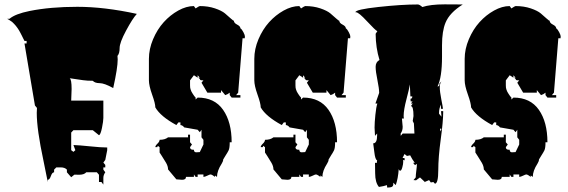

<svg xmlns="http://www.w3.org/2000/svg" viewBox="-20 -766 2596 877"><path d="M341.3 32.2 319.8 31.7 305.2 43.5 285.6 21V8.8Q275.9 -1.5 256.8 -1.5H237.3L227.1 8.8V21Q218.3 21 212.4 38.1Q206.5 55.2 198.2 55.2V65.4Q193.4 39.1 178.7 -31.2Q147.9 -174.8 147.9 -250.5Q147.9 -265.6 148.9 -272.9L139.6 -284.2L91.8 -567.4H101.6V-579.1H91.8Q90.3 -581.5 85.7 -591.1Q81.1 -600.6 79.6 -603.5Q78.1 -606.4 73.7 -615Q69.3 -623.5 67.1 -627Q64.9 -630.4 60.3 -637.5Q55.7 -644.5 52.5 -647.9Q49.3 -651.4 44.4 -657Q39.6 -662.6 35.2 -666Q20.5 -676.3 12.7 -680.2H23.4Q49.8 -702.6 115.2 -715.8Q210 -734.9 333.3 -734.9Q456.5 -734.9 605 -702.6Q585.4 -681.2 555.9 -626.2Q526.4 -571.3 526.4 -546.4Q526.4 -521.5 516.6 -510.7L517.6 -494.6Q517.6 -455.6 497.1 -363.8Q456.5 -386.2 435.1 -386.2Q413.6 -386.2 403.8 -397Q377.9 -397 359.6 -399.7Q341.3 -402.3 324.5 -404.8Q307.6 -407.2 298.3 -408.7Q307.1 -403.8 307.1 -359.4L305.2 -306.6H452.1V-227.5Q452.1 -212.9 445.8 -181.9Q439.5 -150.9 432.1 -148.4L403.8 -171.4H315.4L305.2 -160.6V-80.1L315.4 -72.3L324.2 -80.1L315.4 -103.5Q338.4 -103 389.9 -97.7Q441.4 -92.3 469.7 -92.3V-80.1L460.9 -35.6L452.1 -23.4L460.9 -12.7V-1.5H452.1V8.8L460.9 21Q452.1 33.2 452.1 46.9V77.1L443.4 65.4H432.1V32.2L422.4 21H374Q364.3 32.2 341.3 32.2Z M927.2 -342.8 900.4 -388.2 909.2 -398.9Q895.5 -398.9 894.5 -401.4Q892.6 -407.7 885.3 -411.1H892.6L882.8 -422.4V-411.1L865.7 -422.4L848.1 -398.9V-376Q848.1 -363.8 850.6 -357.7Q853 -351.6 854 -348.6Q855 -345.7 858.4 -340.8Q861.8 -335.9 862.8 -334Q867.2 -326.7 873.5 -320.3V-311.5L882.8 -320.3Q960 -320.3 999 -264.4Q1038.1 -208.5 1038.1 -116.2H1029.3Q1029.3 -89.4 1024.2 -79.1Q1019 -68.8 1011.5 -57.4Q1003.9 -45.9 999.5 -37.6Q999.5 -29.3 992.7 -18.6Q971.2 14.6 971.2 42L961.9 35.6V42Q960 40 952.6 35.4Q945.3 30.8 941.7 30.8Q938 30.8 926.8 36.4Q915.5 42 909.2 42V30.8H882.8V42H873.5L865.7 30.8V42H829.6Q829.6 55.2 811.5 55.2L785.6 53.2L747.6 7.8Q747.6 -6.8 738.3 -22.7Q729 -38.6 719.2 -53.5Q709.5 -68.4 709 -69.3V-93.8L700.7 -100.1L698.7 -93.8H689.5Q689.5 -100.6 699.2 -109.9Q709 -119.1 709 -127.4Q733.9 -127.4 747.6 -138.7H838.9V-150.9H848.1V-116.2L856.9 -106L848.1 -93.8Q848.1 -82 862.3 -82H865.7Q865.7 -70.3 876.5 -70.3L892.6 -71.3L909.2 -106V-127.4L900.4 -138.7V-173.3L892.6 -162.1L882.8 -173.3L821.3 -184.1Q814.5 -193.8 804.2 -194.8V-207H794.9L785.6 -194.8Q713.4 -233.9 689.5 -275.4Q689.5 -293 674.8 -334Q660.2 -375 660.2 -398.9V-497.1Q660.2 -542 679.2 -586.9Q698.2 -631.8 727.8 -664.6Q757.3 -697.3 794.2 -717.8Q831.1 -738.3 865.7 -738.3L873.5 -727.5Q889.6 -738.3 892.6 -738.3Q930.7 -738.3 961.7 -727.8Q992.7 -717.3 1007.6 -704.8Q1022.5 -692.4 1033.7 -681.9Q1044.9 -671.4 1048.3 -671.4Q1048.3 -661.1 1063.2 -653.6Q1078.1 -646 1078.1 -636.7Q1085 -632.3 1091.8 -618.9Q1098.6 -605.5 1098.6 -600.3Q1098.6 -595.2 1098.1 -591.3H1087.9L1067.9 -342.8L1058.6 -331.5H1078.1V-320.3H1038.1L1029.3 -331.5V-342.8Q1020.5 -335 1008.8 -331.5L989.7 -354.5V-342.8Z M1408.7 -342.8 1381.8 -388.2 1390.6 -398.9Q1377 -398.9 1376 -401.4Q1374 -407.7 1366.7 -411.1H1374L1364.3 -422.4V-411.1L1347.2 -422.4L1329.6 -398.9V-376Q1329.6 -363.8 1332 -357.7Q1334.5 -351.6 1335.4 -348.6Q1336.4 -345.7 1339.8 -340.8Q1343.3 -335.9 1344.2 -334Q1348.6 -326.7 1355 -320.3V-311.5L1364.3 -320.3Q1441.4 -320.3 1480.5 -264.4Q1519.5 -208.5 1519.5 -116.2H1510.7Q1510.7 -89.4 1505.6 -79.1Q1500.5 -68.8 1492.9 -57.4Q1485.4 -45.9 1481 -37.6Q1481 -29.3 1474.1 -18.6Q1452.6 14.6 1452.6 42L1443.4 35.6V42Q1441.4 40 1434.1 35.4Q1426.8 30.8 1423.1 30.8Q1419.4 30.8 1408.2 36.4Q1397 42 1390.6 42V30.8H1364.3V42H1355L1347.2 30.8V42H1311Q1311 55.2 1293 55.2L1267.1 53.2L1229 7.8Q1229 -6.8 1219.7 -22.7Q1210.4 -38.6 1200.7 -53.5Q1190.9 -68.4 1190.4 -69.3V-93.8L1182.1 -100.1L1180.2 -93.8H1170.9Q1170.9 -100.6 1180.7 -109.9Q1190.4 -119.1 1190.4 -127.4Q1215.3 -127.4 1229 -138.7H1320.3V-150.9H1329.6V-116.2L1338.4 -106L1329.6 -93.8Q1329.6 -82 1343.8 -82H1347.2Q1347.2 -70.3 1357.9 -70.3L1374 -71.3L1390.6 -106V-127.4L1381.8 -138.7V-173.3L1374 -162.1L1364.3 -173.3L1302.7 -184.1Q1295.9 -193.8 1285.6 -194.8V-207H1276.4L1267.1 -194.8Q1194.8 -233.9 1170.9 -275.4Q1170.9 -293 1156.2 -334Q1141.6 -375 1141.6 -398.9V-497.1Q1141.6 -542 1160.6 -586.9Q1179.7 -631.8 1209.2 -664.6Q1238.8 -697.3 1275.6 -717.8Q1312.5 -738.3 1347.2 -738.3L1355 -727.5Q1371.1 -738.3 1374 -738.3Q1412.1 -738.3 1443.1 -727.8Q1474.1 -717.3 1489 -704.8Q1503.9 -692.4 1515.1 -681.9Q1526.4 -671.4 1529.8 -671.4Q1529.8 -661.1 1544.7 -653.6Q1559.6 -646 1559.6 -636.7Q1566.4 -632.3 1573.2 -618.9Q1580.1 -605.5 1580.1 -600.3Q1580.1 -595.2 1579.6 -591.3H1569.3L1549.3 -342.8L1540 -331.5H1559.6V-320.3H1519.5L1510.7 -331.5V-342.8Q1502 -335 1490.2 -331.5L1471.2 -354.5V-342.8Z M1999 -559.1V-506.8Q1999 -412.6 1978.5 -371.1Q1987.8 -371.1 1987.8 -382.3V-386.2L1996.6 -393.6Q1988.8 -385.7 1988.8 -366.9Q1988.8 -348.1 1995.8 -312Q2002.9 -275.9 2003.4 -269H1994.1V-288.1Q1985.4 -270.5 1985.4 -251.5V-246.6L1996.6 -232.9L1994.6 -258.3H2004.4V-254.4Q2004.4 -212.9 1993.2 -130.1Q1981.9 -47.4 1981.9 12Q1981.9 71.3 1966.8 73.2L1959.5 65.4L1947.8 67.4L1939.9 56.6L1918.5 65.9L1919.9 64.5L1898.4 44.4L1880.4 57.6L1868.7 56.6L1878.9 44.4Q1878.9 34.2 1881.6 13.7Q1884.3 -6.8 1884.3 -17.6L1875.5 -11.7L1866.7 -22.5H1874.5Q1862.3 -38.6 1853.5 -56.6L1838.9 -53.7L1827.6 -62.5L1818.8 -44.4H1827.6L1828.6 -33.7L1821.3 -35.2L1821.8 -26.9Q1821.8 -16.6 1817.6 -1.5Q1813.5 13.7 1808.3 13.7Q1803.2 13.7 1801.3 5.9Q1798.3 49.8 1787.6 79.6L1776.4 68.4V75.2Q1776.4 83 1771 86.9Q1764.2 90.8 1748.5 90.8L1747.6 79.6Q1733.4 84.5 1710.9 87.9Q1693.8 67.9 1693.6 25.9Q1693.4 -16.1 1692.9 -22.5L1700.7 -21.5L1702.6 -33.7Q1693.8 -36.1 1689.7 -72Q1685.5 -107.9 1684.6 -111.3Q1702.6 -111.3 1702.6 -147.5V-156.2L1692.9 -145.5L1690.9 -183.1Q1690.9 -206.1 1694.6 -241.7Q1698.2 -277.3 1703.6 -293H1694.8L1711.9 -341.8Q1711.9 -361.3 1703.9 -400.4Q1695.8 -439.5 1695.8 -460.9Q1695.8 -482.4 1713.4 -492.2Q1696.3 -547.4 1695.8 -611.8L1703.6 -623.5Q1694.8 -627.4 1656.5 -668.7Q1618.2 -710 1606.4 -710H1603.5Q1603.5 -722.7 1708.5 -734.1Q1813.5 -745.6 1888.7 -745.6Q1896 -745.6 1909.2 -733.9Q1945.8 -746.1 2011.2 -746.1L2093.8 -745.6Q2033.7 -708 2015.1 -662.6Q1999 -624 1999 -559.1ZM1823.7 -235.8 1824.7 -224.6H1815.9L1819.3 -187Q1819.3 -168.9 1810.1 -156.2L1810.5 -145.5L1819.3 -156.2H1873L1870.6 -202.1L1865.2 -213.4L1868.7 -235.8Q1868.7 -281.2 1856.9 -281.2L1865.2 -293H1856.9L1864.3 -302.7H1856L1855 -314.9Q1863.3 -314.9 1863.3 -325.7H1854.5L1852.1 -380.4Q1849.6 -362.3 1836.7 -313.2Q1823.7 -264.2 1823.7 -235.8ZM1995.6 -177.2 1991.2 -179.2Q1990.2 -179.2 1990.2 -173.3V-165.5Q1990.2 -166.5 1997.6 -178.2Q1996.6 -177.2 1995.6 -177.2ZM1969.7 75.7 1964.8 73.2ZM1917.5 67.4Q1917.5 65.9 1918.5 65.9Z M2369.6 -342.8 2342.8 -388.2 2351.6 -398.9Q2337.9 -398.9 2336.9 -401.4Q2335 -407.7 2327.6 -411.1H2335L2325.2 -422.4V-411.1L2308.1 -422.4L2290.5 -398.9V-376Q2290.5 -363.8 2293 -357.7Q2295.4 -351.6 2296.4 -348.6Q2297.4 -345.7 2300.8 -340.8Q2304.2 -335.9 2305.2 -334Q2309.6 -326.7 2315.9 -320.3V-311.5L2325.2 -320.3Q2402.3 -320.3 2441.4 -264.4Q2480.5 -208.5 2480.5 -116.2H2471.7Q2471.7 -89.4 2466.6 -79.1Q2461.4 -68.8 2453.9 -57.4Q2446.3 -45.9 2441.9 -37.6Q2441.9 -29.3 2435.1 -18.6Q2413.6 14.6 2413.6 42L2404.3 35.6V42Q2402.3 40 2395 35.4Q2387.7 30.8 2384 30.8Q2380.4 30.8 2369.1 36.4Q2357.9 42 2351.6 42V30.8H2325.2V42H2315.9L2308.1 30.8V42H2272Q2272 55.2 2253.9 55.2L2228 53.2L2189.9 7.8Q2189.9 -6.8 2180.7 -22.7Q2171.4 -38.6 2161.6 -53.5Q2151.9 -68.4 2151.4 -69.3V-93.8L2143.1 -100.1L2141.1 -93.8H2131.8Q2131.8 -100.6 2141.6 -109.9Q2151.4 -119.1 2151.4 -127.4Q2176.3 -127.4 2189.9 -138.7H2281.2V-150.9H2290.5V-116.2L2299.3 -106L2290.5 -93.8Q2290.5 -82 2304.7 -82H2308.1Q2308.1 -70.3 2318.8 -70.3L2335 -71.3L2351.6 -106V-127.4L2342.8 -138.7V-173.3L2335 -162.1L2325.2 -173.3L2263.7 -184.1Q2256.8 -193.8 2246.6 -194.8V-207H2237.3L2228 -194.8Q2155.8 -233.9 2131.8 -275.4Q2131.8 -293 2117.2 -334Q2102.5 -375 2102.5 -398.9V-497.1Q2102.5 -542 2121.6 -586.9Q2140.6 -631.8 2170.2 -664.6Q2199.7 -697.3 2236.6 -717.8Q2273.4 -738.3 2308.1 -738.3L2315.9 -727.5Q2332 -738.3 2335 -738.3Q2373 -738.3 2404.1 -727.8Q2435.1 -717.3 2450 -704.8Q2464.8 -692.4 2476.1 -681.9Q2487.3 -671.4 2490.7 -671.4Q2490.7 -661.1 2505.6 -653.6Q2520.5 -646 2520.5 -636.7Q2527.3 -632.3 2534.2 -618.9Q2541 -605.5 2541 -600.3Q2541 -595.2 2540.5 -591.3H2530.3L2510.3 -342.8L2501 -331.5H2520.5V-320.3H2480.5L2471.7 -331.5V-342.8Q2462.9 -335 2451.2 -331.5L2432.1 -354.5V-342.8Z"/></svg>

Font: Butcherman
Style: Regular
Weight: 400
Version: Version 001.003